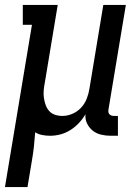

<svg xmlns="http://www.w3.org/2000/svg" viewBox="-45 -540 565 775"><path d="M-25 215 84 -440H47V-520H188L136 -207Q133 -192 131.5 -176.5Q130 -161 132 -146Q134 -131 139 -117Q144 -103 153 -92.5Q162 -82 176.5 -77Q191 -72 207 -72Q227 -72 247 -80.5Q267 -89 282 -105Q297 -121 305 -141.5Q313 -162 316 -182L372 -520H463L393 -99Q392 -93 392.5 -88Q393 -83 396.5 -79Q400 -75 405.5 -73.5Q411 -72 416 -72H431V8H402Q382 8 363 3.5Q344 -1 329.5 -12.5Q315 -24 306.5 -41.5Q298 -59 300 -79Q289 -60 273.5 -43.5Q258 -27 239 -15Q220 -3 199 2.5Q178 8 157 8Q141 8 125.5 5Q110 2 97 -6Q95 22 92 50.5Q89 79 84 107L66 215Z"/></svg>

Font: Iosevka Curly Slab Medium
Style: Italic
Weight: 500
Italic angle: -9°
Monospace: yes
Designer: Belleve Invis
Foundry: Belleve Invis
Version: Version 22.1.2; ttfautohint (v1.8.4)